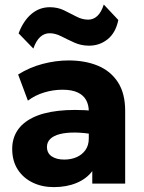

<svg xmlns="http://www.w3.org/2000/svg" viewBox="-20 -790 620 826"><path d="M211.5 15Q160.5 15 120 -4.8Q79.5 -24.5 56 -61.2Q32.5 -98 32.5 -149.5Q32.5 -193.5 54.2 -227.5Q76 -261.5 120 -283.5Q164 -305.5 230.8 -313.2Q297.5 -321 387 -313L388.5 -211Q341 -219.5 302.8 -219.8Q264.5 -220 237.8 -213.2Q211 -206.5 196.5 -192.5Q182 -178.5 182 -158Q182 -131.5 202.2 -117.5Q222.5 -103.5 256.5 -103.5Q286 -103.5 309.8 -114Q333.5 -124.5 347.8 -144.8Q362 -165 362 -194.5V-311Q362 -338.5 350.5 -359.5Q339 -380.5 314.2 -392.2Q289.5 -404 248.5 -404Q209 -404 170 -392.2Q131 -380.5 100 -357L58 -469.5Q107.5 -500.5 164 -515.2Q220.5 -530 275 -530Q347 -530 401.8 -507Q456.5 -484 487.5 -436Q518.5 -388 518.5 -313V0H377V-54Q352.5 -21 309.5 -3Q266.5 15 211.5 15ZM123.5 -581 60 -646.5Q80.5 -700.5 115 -729.8Q149.5 -759 194.5 -759Q228 -759 255.8 -745.5Q283.5 -732 308.5 -718.8Q333.5 -705.5 359.5 -705.5Q382 -705.5 399 -721.5Q416 -737.5 426.5 -770.5L489 -704Q478 -649.5 443.5 -621.5Q409 -593.5 363 -593.5Q329 -593.5 299.8 -606.8Q270.5 -620 244.2 -633.5Q218 -647 193.5 -647Q170.5 -647 152.8 -630.8Q135 -614.5 123.5 -581Z"/></svg>

Font: Geologica Cursive
Style: Bold
Weight: 700
Designer: Sindre Bremnes, Frode Helland
Foundry: Monokrom Skriftforlag AS
Version: Version 1.010;gftools[0.9.28]